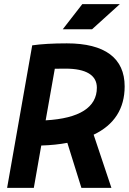

<svg xmlns="http://www.w3.org/2000/svg" viewBox="-20 -914 626 934"><path d="M14.6 0H144.5L180.7 -206.1C227.1 -207.5 269.5 -211.9 307.6 -219.2L376 0H522L435.5 -258.8C535.6 -306.2 586.4 -385.3 586.4 -493.7C586.4 -631.3 490.2 -703.1 305.2 -703.1C237.3 -703.1 179.7 -699.7 136.7 -693.4ZM202.1 -328.6 246.6 -579.6C263.2 -580.1 280.8 -580.1 298.8 -580.1C398.9 -580.1 451.2 -548.3 451.2 -487.3C451.2 -391.6 366.2 -337.9 202.1 -328.6ZM285.2 -771.5H427.7L563 -894H380.4Z"/></svg>

Font: Cascadia Code NF
Style: Bold Italic
Weight: 700
Italic angle: -10°
Monospace: yes
Designer: Aaron Bell
Foundry: Saja Typeworks
Version: Version 2404.023